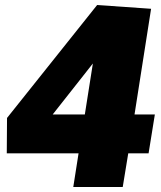

<svg xmlns="http://www.w3.org/2000/svg" viewBox="-20 -745 643 765"><path d="M516 -289H597L572 -134H491L469 0H272L293 -134H7L8 -275L367 -725L582 -710ZM350 -492 190 -289H318Z"/></svg>

Font: Bitter Pro Black
Style: Italic
Weight: 900
Italic angle: -9°
Designer: Sol Matas, and Bitter project Authors
Foundry: Sol Matas
Version: Version 1.010